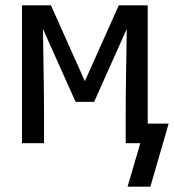

<svg xmlns="http://www.w3.org/2000/svg" viewBox="-20 -540 656 724"><path d="M461 164 509 0H454V-104Q454 -186 455.5 -267.5Q457 -349 458 -431L335 -156H265L142 -431Q143 -349 144.5 -267.5Q146 -186 146 -104V0H63V-520H172L300 -234L428 -520H537V-74H616L547 164Z"/></svg>

Font: Nova Nerd Font
Style: Regular
Weight: 400
Designer: Belleve Invis
Foundry: Belleve Invis
Version: Version 24.1.4; ttfautohint (v1.8.4);Nerd Fonts 3.1.1